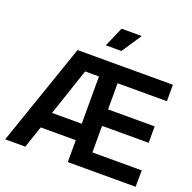

<svg xmlns="http://www.w3.org/2000/svg" viewBox="-164 -1151 1320 1317"><g transform="rotate(20 495.5 -493.0)"><path d="M268 -745H964V-625H604V-434H944V-314H604V-120H964L963 0H468V-160H212L158 0H11ZM468 -280V-625H367L251 -280ZM502 -986H649L553 -842H439Z"/></g></svg>

Font: Eudoxus Sans
Style: Bold
Weight: 700
Designer: Stijn de Vries
Foundry: tokotype
Version: Version 2.005